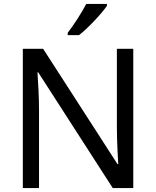

<svg xmlns="http://www.w3.org/2000/svg" viewBox="-20 -964 800 984"><path d="M528 -934V-944H422C399 -899 356 -833 327 -796V-784H385C432 -820 503 -897 528 -934ZM663 0V-714H579V-311C579 -246 584 -155 586 -123H582L201 -714H97V0H180V-399C180 -472 175 -546 172 -593H176L558 0Z"/></svg>

Font: Noto Sans Lycian
Style: Regular
Weight: 400
Designer: Monotype Design Team
Foundry: Monotype Imaging Inc.
Version: Version 2.002